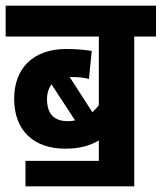

<svg xmlns="http://www.w3.org/2000/svg" viewBox="-20 -642 571 678"><path d="M70 -74V16H454V-513H531V-622H0V-513H329V-270C322 -261 314 -253 306 -246L226 -370C229 -370 231 -370 233 -370C256 -370 278 -368 294 -363L304 -462C282 -466 250 -469 214 -469C98 -469 30 -402 30 -293C30 -179 101 -117 210 -117C258 -117 295 -126 329 -146V-74ZM146 -292C146 -313 152 -331 162 -344L245 -217C237 -215 229 -214 220 -214C177 -214 146 -234 146 -292Z"/></svg>

Font: Noto Sans Devanagari Condensed
Style: Bold
Weight: 700
Width: 3
Designer: Jelle Bosma - Monotype Design Team
Foundry: Monotype Imaging Inc.
Version: Version 2.004